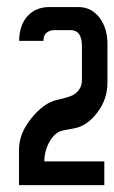

<svg xmlns="http://www.w3.org/2000/svg" viewBox="-20 -527 326 547"><path d="M286.1 -402.2V-292Q286.1 -243.6 256.9 -206Q227.8 -167.5 190.2 -161.1L161.1 -155.6Q137.4 -151.7 121.5 -124Q106.7 -97.8 106.2 -67.2H274.7H277.2V-64.7V-2V0.5H274.7H36.1H34.1V-2V-100.8Q34.1 -146.7 69.4 -190.2Q104.7 -233.7 141.3 -242.1Q176.9 -250 188.2 -256.4Q213.9 -271.2 213.4 -299.9V-397.2Q213.4 -417.5 205.5 -429.8Q197.1 -441.2 180.3 -441.2H134.4Q123.5 -441.2 114.1 -434.8Q104.7 -428.9 103.8 -413V-410.6H101.8H36.6H34.6V-413Q35.6 -456 58.5 -481.2Q81.5 -506.4 119.1 -506.9H203.1Q240.1 -506.9 263.1 -477Q286.1 -447.1 286.1 -402.2Z"/></svg>

Font: RIT Uroob
Style: 

Weight: 700
Designer: Hussain K H
Foundry: RIT
Version: 2.1.1